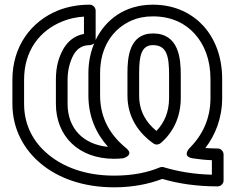

<svg xmlns="http://www.w3.org/2000/svg" viewBox="-20 -766 1015 821"><path d="M383 -581C367 -543 358 -500 358 -453V-358C358 -267 391 -195 442 -138C337 -148 269 -216 269 -322V-426C269 -449 272 -469 277 -487C290 -534 312 -573 364 -573C368 -573 378 -576 383 -581ZM389 -595V-598V-721C389 -732 379 -746 364 -746C316 -746 271 -738 230 -722C112 -675 33 -567 33 -425V-322C33 -211 85 -124 155 -66C227 -6 333 35 468 35C548 35 616 21 674 -1C742 19 820 31 911 31C922 31 936 21 936 6V-106C936 -117 926 -131 911 -131C892 -131 876 -132 858 -133C901 -189 930 -261 930 -347V-428C930 -522 900 -600 849 -656C803 -706 731 -746 634 -746C512 -746 430 -680 389 -595ZM468 -87C481 -87 494 -88 506 -89C506 -89 557 -102 519 -133C454 -186 408 -258 408 -358V-453C408 -566 463 -643 542 -678C569 -690 599 -696 634 -696C717 -696 775 -663 812 -622C854 -576 880 -511 880 -428V-347C880 -255 843 -185 790 -132C790 -132 756 -97 804 -89C830 -85 857 -82 886 -81V-19C807 -21 740 -33 680 -51C675 -53 668 -52 663 -50C610 -28 546 -15 468 -15C343 -15 250 -53 187 -105C126 -155 83 -227 83 -322V-425C83 -548 148 -635 248 -675C275 -686 307 -693 339 -695V-621C269 -608 241 -547 228 -501C222 -478 219 -453 219 -426V-322C219 -183 317 -87 468 -87ZM753 -445C753 -516 745 -623 634 -623C531 -623 525 -516 525 -454V-357C525 -264 574 -196 637 -152C647 -145 660 -148 667 -154C719 -198 753 -264 753 -347ZM703 -445V-347C703 -286 682 -241 649 -206C605 -242 575 -290 575 -357V-454C575 -526 584 -573 634 -573C694 -573 703 -524 703 -445Z"/></svg>

Font: Asimov
Style: XWidOu
Weight: 500
Designer: Google
Version: Version 2.000980; 2014